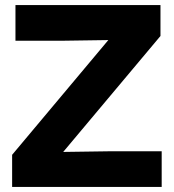

<svg xmlns="http://www.w3.org/2000/svg" viewBox="-20 -740 688 760"><path d="M28 -127.2 408.8 -581.4 230.8 -578.8H41.2V-720H615.2V-597.6L230.2 -138.6L412.4 -141.2H620V0H28Z"/></svg>

Font: Aspekta Variable
Style: Regular
Weight: 400
Designer: Ivo Dolenc
Version: Version 2.100